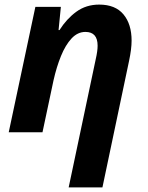

<svg xmlns="http://www.w3.org/2000/svg" viewBox="-20 -576 644 836"><path d="M279 240 397 -319Q405 -354 405 -377Q405 -437 352 -437Q318 -437 291.5 -408.5Q265 -380 245.5 -332Q226 -284 213 -226L165 0H18L134 -546H245L235 -445H239Q270 -494 312.5 -525Q355 -556 412 -556Q482 -556 517.5 -513.5Q553 -471 553 -399Q553 -363 542 -311L426 240Z"/></svg>

Font: BC Sans
Style: Bold Italic
Weight: 700
Italic angle: -12°
Designer: Monotype Design Team
Province of B.C.
Foundry: Monotype Imaging Inc.
Version: Version 2.000;GOOG;noto-source:20170915:90ef993387c0